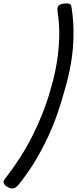

<svg xmlns="http://www.w3.org/2000/svg" viewBox="-67 -1017 450 1123"><path d="M-32 21Q10 -33 49 -93.5Q88 -154 121 -219Q154 -284 181 -352Q208 -420 227 -488Q252 -570 265 -650Q278 -730 279.5 -804.5Q281 -879 270 -945Q266 -972 274 -982Q282 -992 305 -996Q325 -999 337.5 -995Q350 -991 352 -971Q364 -891 363 -810.5Q362 -730 348.5 -649.5Q335 -569 310 -486Q292 -419 268 -350Q244 -281 212 -212.5Q180 -144 139 -75.5Q98 -7 45 59Q28 81 12.5 84.5Q-3 88 -26 75Q-42 64 -46 53Q-50 42 -32 21Z"/></svg>

Font: Playwrite DE LA
Style: Regular
Weight: 400
Designer: Veronika Burian, José Scaglione
Foundry: TypeTogether
Version: Version 1.002